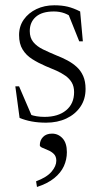

<svg xmlns="http://www.w3.org/2000/svg" viewBox="-20 -466 396 745"><path d="M190.5 -445.5Q220 -445.5 242.8 -440Q265.5 -434.5 291 -421.5L301.5 -305.5H287.5L240 -424L271.5 -390Q249.5 -407.5 230.5 -414.5Q211.5 -421.5 189 -421.5Q143 -421.5 119.2 -400.8Q95.5 -380 95.5 -345.5Q95.5 -319.5 109.2 -302.8Q123 -286 146.5 -274.5Q170 -263 199 -251Q221 -242.5 241.2 -231.8Q261.5 -221 277.5 -206.5Q293.5 -192 302.8 -171Q312 -150 312 -121Q312 -81 292 -51.8Q272 -22.5 237.5 -6.2Q203 10 159 10Q128 10 102.8 5.2Q77.5 0.5 56 -8.5L39.5 -131H54L107.5 -6.5L68.5 -34.5Q82 -27 95.2 -22Q108.5 -17 122.5 -14.8Q136.5 -12.5 153 -12.5Q205.5 -12.5 236.5 -38Q267.5 -63.5 267.5 -108.5Q267.5 -130.5 258.5 -145.8Q249.5 -161 234 -172Q218.5 -183 198.5 -192Q178.5 -201 157 -209.5Q128 -222 104.8 -236.8Q81.5 -251.5 67.8 -273.8Q54 -296 54 -330Q54 -364 72.2 -390Q90.5 -416 121.5 -430.8Q152.5 -445.5 190.5 -445.5ZM120 237.5Q161.5 222 180 200.2Q198.5 178.5 198.5 157.5Q198.5 141 189 131.5Q179.5 122 166.5 116.8Q153.5 111.5 144 107.2Q134.5 103 134.5 97.5Q134.5 78.5 147 65.5Q159.5 52.5 182 52.5Q206 52.5 222.8 70.8Q239.5 89 239.5 124.5Q239.5 153 227.8 178.8Q216 204.5 190.5 225.2Q165 246 123.5 259.5Z"/></svg>

Font: Newsreader 24pt Light
Style: Regular
Weight: 300
Designer: Hugues Gentile
Foundry: Production Type
Version: Version 1.003